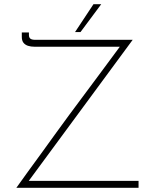

<svg xmlns="http://www.w3.org/2000/svg" viewBox="-20 -896 740 916"><path d="M58 0Q84 -37 114 -78Q144 -119 176 -163Q208 -207 241 -253Q274 -299 308.5 -345.5Q343 -392 376.5 -437Q410 -482 442 -525Q474 -568 503.5 -608Q533 -648 559 -683L567 -673H146Q127 -673 113.5 -677.5Q100 -682 92 -692Q84 -702 84 -721V-741H118V-729Q118 -717 125 -711.5Q132 -706 149 -706H613L112 -26L109 -33H641V0ZM463 -876 364 -743H338L426 -876Z"/></svg>

Font: Josefin Sans Thin ExtraLight
Style: Regular
Weight: 250
Version: Version 2.001